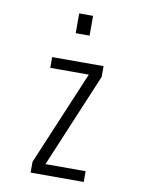

<svg xmlns="http://www.w3.org/2000/svg" viewBox="-81 -760 612 817"><g transform="rotate(10 225.0 -351.5)"><path d="M108.5 0V-46.5L280 -453.5H113.5V-500H335.5V-453.5L164.5 -46.5H338V0ZM194.5 -703H254.5V-617.5H194.5Z"/></g></svg>

Font: Trispace Condensed ExtraLight
Style: Regular
Weight: 200
Width: 3
Designer: Tyler Finck
Foundry: Etcetera Type Company
Version: Version 1.210; ttfautohint (v1.8.3)